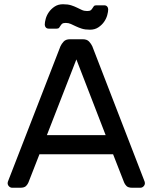

<svg xmlns="http://www.w3.org/2000/svg" viewBox="-20 -885 720 905"><path d="M16 0ZM513 -158H166L114 -25Q111 -17 103 -8.5Q95 0 75 0H38Q29 0 22.5 -6.5Q16 -13 16 -22Q16 -27 20 -36L265 -667Q270 -678 280 -689Q290 -700 310 -700H370Q390 -700 400 -689Q410 -678 415 -667L659 -36Q663 -27 663 -22Q663 -13 656.5 -6.5Q650 0 641 0H604Q584 0 576 -8.5Q568 -17 565 -25ZM201 -248H478L340 -605ZM404 -745Q381 -745 365.5 -750Q350 -755 337.5 -761Q325 -767 314 -772Q303 -777 290 -777Q278 -777 273 -773Q268 -769 265 -763.5Q262 -758 258.5 -754Q255 -750 247 -750H210Q201 -750 196 -755.5Q191 -761 191 -769Q191 -780 195.5 -796.5Q200 -813 210.5 -828Q221 -843 237.5 -854Q254 -865 277 -865Q300 -865 315.5 -860Q331 -855 343 -849Q355 -843 366 -838Q377 -833 391 -833Q403 -833 408 -837Q413 -841 416 -846.5Q419 -852 422.5 -856Q426 -860 434 -860H471Q480 -860 485 -854.5Q490 -849 490 -841Q490 -830 485.5 -813.5Q481 -797 470.5 -782Q460 -767 443.5 -756Q427 -745 404 -745Z"/></svg>

Font: Rubik
Style: Regular
Weight: 400
Designer: Hubert & Fischer
Foundry: Hubert & Fischer
Version: Version 1.002; ttfautohint (v1.6)